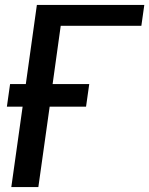

<svg xmlns="http://www.w3.org/2000/svg" viewBox="-20 -761 607 781"><path d="M26 0H136L182 -327H330L343 -419H194L227 -656H555L567 -741H130L85 -419H21L8 -327H72Z"/></svg>

Font: Cheyenne Sans Medium
Style: Italic
Weight: 500
Italic angle: -8.13011°
Designer: The Public Sans project authors (U.S. Web Design System), Libre Franklin designed by Pablo Impallari and Rodrigo Fuenzal
Foundry: The Cheyenne Sans Project Authors
Version: Version 2.007